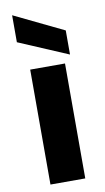

<svg xmlns="http://www.w3.org/2000/svg" viewBox="-93 -874 504 918"><g transform="rotate(-10 159.5 -414.5)"><path d="M75 -558H244V0H75ZM35 -829 275 -713V-596L35 -698Z"/></g></svg>

Font: Parkinsans Light
Style: Bold
Weight: 700
Version: Version 1.000